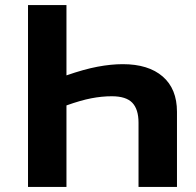

<svg xmlns="http://www.w3.org/2000/svg" viewBox="-20 -734 768 754"><path d="M90 -714H241V-438Q310 -462 363 -472Q416 -482 462 -482Q563 -482 619 -433.5Q675 -385 675 -295V0H524V-252Q524 -305 499.5 -330.5Q475 -356 419 -356Q380 -356 338.5 -348Q297 -340 241 -320V0H90Z"/></svg>

Font: OpenSansMMV
Style: Bold
Weight: 700
Foundry: Ascender Corporation
Version: Version 4.001